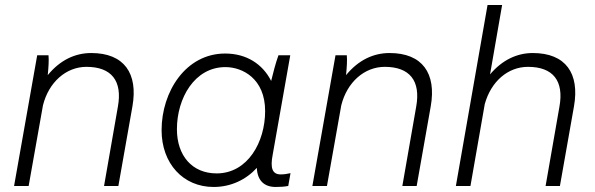

<svg xmlns="http://www.w3.org/2000/svg" viewBox="-20 -740 2367 764"><path d="M36 0H94L151 -321C174 -413 243 -474 324 -474C423 -474 468 -419 449 -315L394 0H451L507 -317C530 -448 474 -529 343 -529C279 -529 219 -501 170 -441C173 -472 175 -500 173 -520H128Z M1077 4C1096 4 1110 3 1127 0L1136 -51C1122 -48 1111 -46 1097 -46C1063 -46 1055 -72 1065 -124L1135 -520H1088C1077 -490 1066 -447 1059 -418C1025 -485 961 -527 876 -527C719 -527 623 -375 623 -222C623 -89 709 4 830 4C899 4 959 -25 1002 -72C1004 -22 1031 4 1077 4ZM877 -473C945 -473 1035 -427 1035 -298C1035 -175 966 -50 842 -50C745 -50 684 -120 684 -226C684 -349 754 -473 877 -473Z M1223 0H1281L1338 -321C1361 -413 1430 -474 1511 -474C1610 -474 1655 -419 1636 -315L1581 0H1638L1694 -317C1717 -448 1661 -529 1530 -529C1466 -529 1406 -501 1357 -441C1360 -472 1362 -500 1360 -520H1315Z M1794 0H1852L1909 -326C1934 -416 2001 -474 2081 -474C2180 -474 2225 -419 2206 -315L2151 0H2208L2264 -317C2287 -448 2231 -529 2100 -529C2037 -529 1978 -501 1930 -444L1978 -720H1920Z"/></svg>

Font: Fixel Text 20240404 Light
Style: Italic
Weight: 300
Width: 4
Italic angle: -10°
Designer: AlfaBravo + MacPaw
Foundry: Kyrylo Tkachov, Marchela Mozhyna, Serhii Makarenko, Maria Weinstein, Zakhar Kryvoshyya
Version: Version 1.211;Glyphs 3.2 (3225)